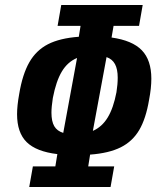

<svg xmlns="http://www.w3.org/2000/svg" viewBox="-20 -745 640 765"><path d="M534 -642H432.5L424.5 -595.5Q507 -584 545 -544.8Q583 -505.5 583 -431.5Q583 -394 574 -347.5Q561.5 -272.5 534.8 -227Q508 -181.5 461 -158Q414 -134.5 339 -129L331.5 -82H435L420.5 0H96.5L111 -82H200.5L208.5 -131Q124.5 -141 86.2 -178.8Q48 -216.5 48 -290Q48 -324 56.5 -370.5Q69.5 -449 96.8 -496.8Q124 -544.5 171.2 -568.8Q218.5 -593 294 -598.5L301 -642H209.5L224 -725H548.5ZM185 -296Q185 -261.5 196.2 -242.2Q207.5 -223 232 -215.5L287 -514Q249.5 -498.5 226.5 -460.2Q203.5 -422 190.5 -354.5Q185 -319 185 -296ZM444 -377.5Q449 -409 449 -435.5Q449 -469.5 438.2 -489.5Q427.5 -509.5 404.5 -517.5L350 -223.5Q386.5 -239.5 409.2 -277Q432 -314.5 444 -377.5Z"/></svg>

Font: JuliaMono Black
Style: Italic
Weight: 900
Italic angle: -9°
Monospace: yes
Designer: cormullion
Foundry: corm
Version: Version 0.057; ttfautohint (v1.8.4)